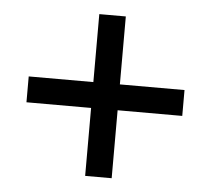

<svg xmlns="http://www.w3.org/2000/svg" viewBox="-42 -653 634 577"><g transform="rotate(5 275.0 -364.0)"><path d="M40 -403H235V-608H315V-403H510V-325H315V-120H235V-325H40Z"/></g></svg>

Font: NT Somic
Style: Regular
Weight: 400
Designer: Ravid Balaliev — lead type designer, mastering
Michael Voronin — secret advisor, marketing
Ivan Kovalenko — best boy
Foundry: NT Type
Version: Version 0.7